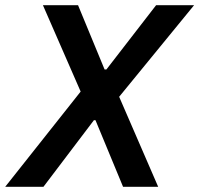

<svg xmlns="http://www.w3.org/2000/svg" viewBox="-56 -718 766 738"><path d="M402 -346 552 0H417L311 -256H305L111 0H-36L254 -366L109 -698H244L346 -451H353L544 -698H690Z"/></svg>

Font: IBM Plex Sans SemiBold
Style: Italic
Weight: 600
Italic angle: -11.31°
Designer: Mike Abbink, Paul van der Laan, Pieter van Rosmalen
Foundry: Bold Monday
Version: Version 3.201